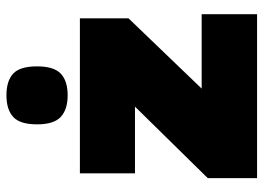

<svg xmlns="http://www.w3.org/2000/svg" viewBox="-131 -687 818 596"><g transform="rotate(-90 278.0 -389.0)"><path d="M23 0V-153L245 -379H38V-550H519V-399L301 -172H532V0ZM280 -588Q236 -588 213 -609.5Q190 -631 190 -683Q190 -736 213 -757Q236 -778 280 -778Q325 -778 347.5 -757Q370 -736 370 -683Q370 -631 347.5 -609.5Q325 -588 280 -588Z"/></g></svg>

Font: Georama ExtraCondensed Thin Black
Style: Regular
Weight: 900
Version: Version 1.001